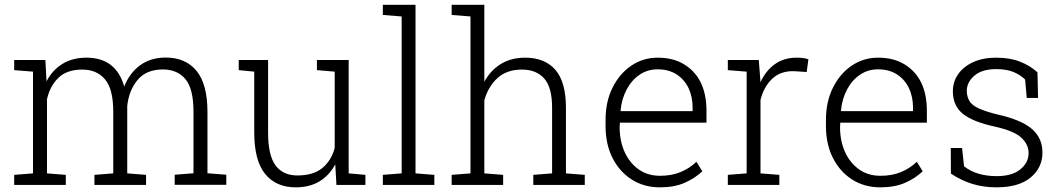

<svg xmlns="http://www.w3.org/2000/svg" viewBox="-20 -782 4486 812"><path d="M258.3 -42.5V0H40V-42.5L119.6 -48.8V-479L40 -485.4V-528.3H171.9L176.8 -438Q201.2 -485.4 243.9 -511.7Q286.6 -538.1 345.7 -538.1Q470.7 -538.1 505.4 -416Q527.8 -473.1 572.5 -505.9Q617.2 -538.6 680.7 -538.6Q765.1 -538.6 811.3 -482.2Q857.4 -425.8 857.4 -308.1V-49.3L937 -43V-0.5H718.8V-43L798.3 -49.3V-309.1Q798.3 -407.2 763.9 -447.8Q729.5 -488.3 668.5 -488.3Q599.6 -488.3 562.5 -444.6Q525.4 -400.9 518.1 -334V-48.8L597.7 -42.5V0H379.4V-42.5L459 -48.8V-309.1Q459 -405.3 424.1 -446.5Q389.2 -487.8 328.1 -487.8Q263.7 -487.8 227.8 -453.6Q191.9 -419.4 178.7 -362.8V-48.8Z M1230.5 10.3Q1147.5 10.3 1101.3 -46.4Q1055.2 -103 1055.2 -222.2V-479L989.7 -485.4V-528.3H1113.8V-221.2Q1113.8 -124.5 1145.5 -82.3Q1177.2 -40 1237.3 -40Q1305.2 -40 1343.3 -71.5Q1381.3 -103 1395.5 -156.2V-479L1320.3 -485.4V-528.3H1454.6V-48.8L1525.4 -42.5V0H1402.8L1397.9 -86.9Q1373 -40.5 1331.3 -15.1Q1289.6 10.3 1230.5 10.3Z M1816.9 -42.5V0H1599.1V-42.5L1678.7 -48.8V-712.4L1599.1 -718.8V-761.7H1737.3V-48.8Z M2107.9 -42.5V0H1890.1V-42.5L1969.7 -48.8V-712.4L1890.1 -718.8V-761.7H2028.3V-436Q2054.2 -484.4 2097.9 -511.2Q2141.6 -538.1 2200.7 -538.1Q2284.2 -538.1 2328.9 -486.6Q2373.5 -435.1 2373.5 -325.7V-48.8L2453.1 -42.5V0H2235.4V-42.5L2314.9 -48.8V-326.7Q2314.9 -413.1 2281.2 -450.4Q2247.6 -487.8 2187.5 -487.8Q2123 -487.8 2083.7 -451.7Q2044.4 -415.5 2028.3 -357.9V-48.8Z M2771 10.3Q2703.6 10.3 2651.4 -22.9Q2599.6 -56.2 2570.3 -114.3Q2541 -172.4 2541 -248.5V-275.4Q2541 -351.6 2570.3 -410.6Q2599.6 -470.2 2649.7 -504.2Q2699.7 -538.1 2761.2 -538.1Q2826.7 -538.1 2872.6 -510.3Q2967.8 -452.6 2967.8 -313V-263.2H2601.6L2600.6 -241.7Q2601.1 -183.6 2622.6 -137.2Q2644 -91.3 2682.1 -64.9Q2720.2 -38.6 2771 -38.6Q2820.8 -38.6 2858.6 -54.4Q2896.5 -70.3 2925.3 -97.7L2950.2 -57.6Q2919.4 -28.3 2875.7 -9Q2832 10.3 2771 10.3ZM2604.5 -314.9 2605.5 -312H2909.2V-326.7Q2909.2 -373 2891.6 -410.2Q2873.5 -446.8 2840.6 -467.8Q2807.6 -488.8 2761.2 -488.8Q2718.8 -488.8 2685.5 -466.3Q2651.9 -443.8 2630.6 -404.3Q2609.4 -364.7 2604.5 -314.9Z M3275.9 -42.5V0H3058.1V-42.5L3137.7 -48.8V-479L3058.1 -485.4V-528.3H3189L3195.3 -447.8L3195.8 -433.6Q3218.3 -482.9 3256.8 -510.5Q3295.4 -538.1 3349.1 -538.1Q3380.4 -538.1 3398.9 -531.2L3391.6 -477.5L3337.4 -481Q3281.2 -482.4 3245.6 -448.7Q3210 -415 3196.3 -359.4V-48.8Z M3703.1 10.3Q3635.7 10.3 3583.5 -22.9Q3531.7 -56.2 3502.4 -114.3Q3473.1 -172.4 3473.1 -248.5V-275.4Q3473.1 -351.6 3502.4 -410.6Q3531.7 -470.2 3581.8 -504.2Q3631.8 -538.1 3693.4 -538.1Q3758.8 -538.1 3804.7 -510.3Q3899.9 -452.6 3899.9 -313V-263.2H3533.7L3532.7 -241.7Q3533.2 -183.6 3554.7 -137.2Q3576.2 -91.3 3614.3 -64.9Q3652.3 -38.6 3703.1 -38.6Q3752.9 -38.6 3790.8 -54.4Q3828.6 -70.3 3857.4 -97.7L3882.3 -57.6Q3851.6 -28.3 3807.9 -9Q3764.2 10.3 3703.1 10.3ZM3536.6 -314.9 3537.6 -312H3841.3V-326.7Q3841.3 -373 3823.7 -410.2Q3805.7 -446.8 3772.7 -467.8Q3739.7 -488.8 3693.4 -488.8Q3650.9 -488.8 3617.7 -466.3Q3584 -443.8 3562.7 -404.3Q3541.5 -364.7 3536.6 -314.9Z M4194.3 10.3Q4138.7 10.3 4091.1 -4.6Q4043.5 -19.5 4001.5 -47.9L4001 -156.2H4048.8L4057.1 -78.6Q4085.4 -56.6 4120.1 -46.9Q4154.8 -37.1 4194.3 -37.1Q4260.7 -37.1 4295.4 -65.9Q4330.1 -94.7 4330.1 -134.3Q4330.1 -171.4 4299.1 -200Q4268.1 -228.5 4189 -246.1Q4094.2 -266.6 4052 -300.8Q4009.8 -335 4009.8 -396Q4009.8 -436.5 4032.2 -468.3Q4054.7 -500.5 4095.9 -519.3Q4137.2 -538.1 4192.9 -538.1Q4251 -538.1 4293.9 -521.2Q4336.9 -504.4 4367.7 -476.1L4370.1 -367.7H4322.3L4315.4 -445.8Q4293.5 -466.8 4264.2 -478.3Q4234.9 -489.7 4192.9 -489.7Q4133.3 -489.7 4101.1 -462.2Q4068.8 -434.6 4068.8 -397.9Q4068.8 -374 4079.1 -356.4Q4090.3 -335.9 4122.8 -322Q4155.3 -308.1 4200.7 -297.4Q4299.8 -274.9 4344.2 -236.6Q4388.7 -198.2 4388.7 -137.2Q4388.7 -72.8 4338.6 -31.2Q4288.6 10.3 4194.3 10.3Z"/></svg>

Font: Battambang Light
Style: Regular
Weight: 300
Designer: Danh Hong
Version: Version 8.002; ttfautohint (v1.8.3)